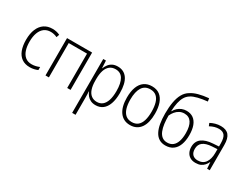

<svg xmlns="http://www.w3.org/2000/svg" viewBox="-84 -1447 3056 2364"><g transform="rotate(30 1444.5 -264.5)"><path d="M258.3 9.8Q189.9 9.8 143.8 -22.7Q97.7 -55.2 74.7 -116Q51.8 -176.8 51.8 -261.2Q51.8 -350.1 77.9 -412.6Q104 -475.1 152.3 -508.1Q200.7 -541 268.1 -541Q299.3 -541 325.9 -534.9Q352.5 -528.8 375 -517.6L360.4 -476.1Q338.9 -486.8 315.4 -492.2Q292 -497.6 269 -497.6Q215.8 -497.6 178.2 -470Q140.6 -442.4 120.6 -389.6Q100.6 -336.9 100.6 -261.7Q100.6 -193.4 117.7 -142.1Q134.8 -90.8 170.2 -62Q205.6 -33.2 260.7 -33.2Q290 -33.2 317.9 -39.8Q345.7 -46.4 370.1 -57.1V-13.7Q348.1 -3.4 319.3 3.2Q290.5 9.8 258.3 9.8Z M835.4 -530.8V0H787.6V-488.3H527.3V0H479V-530.8Z M1197.3 -541Q1286.1 -541 1333.7 -472.9Q1381.3 -404.8 1381.3 -269.5Q1381.3 -177.7 1358.6 -115.5Q1335.9 -53.2 1294.2 -21.7Q1252.4 9.8 1193.8 9.8Q1152.8 9.8 1122.8 -4.9Q1092.8 -19.5 1072.8 -43.7Q1052.7 -67.9 1042.5 -96.2H1039.1Q1040.5 -75.7 1041.3 -51.3Q1042 -26.9 1042 -2.9V234.9H993.7V-530.8H1032.2L1037.6 -425.8H1040.5Q1052.7 -457 1072.8 -483.4Q1092.8 -509.8 1123.5 -525.4Q1154.3 -541 1197.3 -541ZM1190.4 -498.5Q1141.6 -498.5 1108.4 -472.4Q1075.2 -446.3 1058.8 -397.7Q1042.5 -349.1 1042 -281.2V-250.5Q1042 -179.7 1058.8 -131.1Q1075.7 -82.5 1108.4 -57.9Q1141.1 -33.2 1188 -33.2Q1232.9 -33.2 1265.1 -58.6Q1297.4 -84 1314.9 -136.5Q1332.5 -189 1332.5 -269.5Q1332.5 -381.3 1297.6 -439.9Q1262.7 -498.5 1190.4 -498.5Z M1882.8 -266.1Q1882.8 -201.7 1870.4 -150.6Q1857.9 -99.6 1832.8 -64Q1807.6 -28.3 1770.3 -9.3Q1732.9 9.8 1682.6 9.8Q1634.3 9.8 1597.2 -9.3Q1560.1 -28.3 1534.4 -64.2Q1508.8 -100.1 1495.8 -151.1Q1482.9 -202.1 1482.9 -266.6Q1482.9 -354 1506.1 -415.3Q1529.3 -476.6 1574.5 -508.8Q1619.6 -541 1685.1 -541Q1752 -541 1795.9 -507.3Q1839.8 -473.6 1861.3 -411.9Q1882.8 -350.1 1882.8 -266.1ZM1531.7 -266.6Q1531.7 -193.4 1548.1 -141.1Q1564.5 -88.9 1598.1 -61Q1631.8 -33.2 1683.6 -33.2Q1735.4 -33.2 1768.8 -60.3Q1802.2 -87.4 1818.1 -139.9Q1834 -192.4 1834 -266.6Q1834 -336.9 1819.1 -388.9Q1804.2 -440.9 1771.2 -469.5Q1738.3 -498 1684.6 -498Q1607.4 -498 1569.6 -437.7Q1531.7 -377.4 1531.7 -266.6Z M1988.8 -330.6Q1988.8 -421.9 2001.5 -493.4Q2014.2 -564.9 2042.5 -615.7Q2070.8 -666.5 2118.2 -694.8Q2159.7 -722.7 2220.9 -739.5Q2282.2 -756.3 2364.3 -764.2L2371.1 -721.2Q2335.4 -717.3 2302 -712.2Q2268.6 -707 2239 -699.7Q2209.5 -692.4 2184.3 -682.6Q2159.2 -672.9 2140.1 -659.2Q2106.9 -637.7 2085.7 -601.8Q2064.5 -565.9 2053.2 -514.4Q2042 -462.9 2039.1 -394H2043Q2058.6 -423.3 2082.5 -445.3Q2106.4 -467.3 2137.2 -479.7Q2168 -492.2 2204.1 -492.2Q2261.2 -492.2 2300.5 -464.1Q2339.8 -436 2360.4 -381.3Q2380.9 -326.7 2380.9 -248.5Q2380.9 -168.5 2358.9 -110.4Q2336.9 -52.2 2293.5 -21.2Q2250 9.8 2185.1 9.8Q2132.8 9.8 2095.5 -13.7Q2058.1 -37.1 2034.7 -81.1Q2011.2 -125 2000 -188Q1988.8 -251 1988.8 -330.6ZM2187.5 -32.7Q2235.4 -32.7 2267.1 -57.6Q2298.8 -82.5 2314.9 -130.4Q2331.1 -178.2 2331.1 -247.6Q2331.1 -346.2 2297.4 -397.9Q2263.7 -449.7 2196.3 -449.7Q2158.7 -449.7 2128.2 -433.3Q2097.7 -417 2075.2 -389.9Q2052.7 -362.8 2038.1 -329.6Q2038.1 -268.1 2044.9 -214.4Q2051.8 -160.6 2068.6 -119.6Q2085.4 -78.6 2114.5 -55.7Q2143.6 -32.7 2187.5 -32.7Z M2663.1 -540.5Q2740.7 -540.5 2777.3 -496.8Q2814 -453.1 2814 -357.9V0H2776.9L2770 -89.4H2767.6Q2754.4 -61.5 2734.9 -39.1Q2715.3 -16.6 2686.3 -3.4Q2657.2 9.8 2614.3 9.8Q2567.9 9.8 2536.6 -9.3Q2505.4 -28.3 2489.3 -61.3Q2473.1 -94.2 2473.1 -136.7Q2473.1 -215.8 2528.3 -257.3Q2583.5 -298.8 2686.5 -305.2L2766.6 -310.5V-352.1Q2766.6 -432.6 2740.5 -465.8Q2714.4 -499 2659.7 -499Q2629.4 -499 2598.4 -490.5Q2567.4 -481.9 2533.7 -463.4L2517.6 -502.4Q2549.8 -520 2586.9 -530.3Q2624 -540.5 2663.1 -540.5ZM2766.6 -272.5 2691.4 -268.1Q2607.4 -262.7 2565.2 -230.7Q2522.9 -198.7 2522.9 -137.2Q2522.9 -85 2549.6 -57.6Q2576.2 -30.3 2623.5 -30.3Q2694.8 -30.3 2730.7 -81.1Q2766.6 -131.8 2766.6 -217.8Z"/></g></svg>

Font: Open Sans SemiCondensed Light
Style: Regular
Weight: 300
Width: 4
Designer: Monotype Design Team
Foundry: Monotype Imaging Inc.
Version: Version 3.000